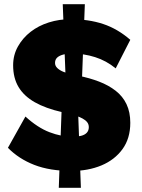

<svg xmlns="http://www.w3.org/2000/svg" viewBox="-20 -810 679 921"><path d="M18 -101 102 -251Q160 -198 217 -176Q274 -154 329 -154Q351 -154 369 -158.5Q387 -163 396.5 -173.5Q406 -184 406 -200Q406 -214 398 -224Q390 -234 376 -241.5Q362 -249 345 -255Q328 -261 311 -264.5Q294 -268 278 -272Q199 -290 147 -319.5Q95 -349 69 -392.5Q43 -436 43 -497Q43 -546 66 -587Q89 -628 127 -657.5Q165 -687 214.5 -702.5Q264 -718 318 -718Q405 -718 474.5 -695Q544 -672 605 -619L535 -482Q490 -519 436 -536Q382 -553 326 -553Q301 -553 282.5 -548Q264 -543 254 -533.5Q244 -524 244 -508Q244 -494 255 -483.5Q266 -473 283 -466Q300 -459 319.5 -454.5Q339 -450 355 -447Q410 -436 455.5 -418.5Q501 -401 535 -374.5Q569 -348 587 -310Q605 -272 605 -221Q605 -146 567.5 -94.5Q530 -43 466.5 -16.5Q403 10 323 10Q219 10 144.5 -19Q70 -48 18 -101ZM262 91 279 -380 352 -347 368 91ZM370 -345 297 -378 281 -790H387Z"/></svg>

Font: Mach ExtraBold
Style: Regular
Weight: 800
Version: Version 1.002